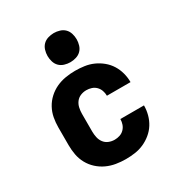

<svg xmlns="http://www.w3.org/2000/svg" viewBox="-182 -895 963 1028"><g transform="rotate(-30 300.0 -381.0)"><path d="M298 8Q268 8 238 3Q208 -2 181 -14.5Q154 -27 131.5 -47.5Q109 -68 94.5 -94.5Q80 -121 74.5 -150.5Q69 -180 69 -210V-320Q69 -350 74.5 -379.5Q80 -409 94.5 -435.5Q109 -462 131.5 -482.5Q154 -503 181 -515.5Q208 -528 238 -533Q268 -538 298 -538Q326 -538 354.5 -534Q383 -530 409 -518.5Q435 -507 457.5 -488.5Q480 -470 495 -446Q510 -422 517.5 -394Q525 -366 525 -338Q525 -338 525 -338Q525 -338 525 -337H379Q379 -337 379 -337.5Q379 -338 379 -338Q379 -354 373.5 -369.5Q368 -385 356.5 -396.5Q345 -408 329.5 -413Q314 -418 298 -418Q279 -418 262 -411Q245 -404 234 -389.5Q223 -375 219 -356.5Q215 -338 215 -320V-210Q215 -192 219 -173.5Q223 -155 234 -140.5Q245 -126 262 -119Q279 -112 298 -112Q314 -112 329.5 -117Q345 -122 356.5 -133.5Q368 -145 373.5 -160.5Q379 -176 379 -192Q379 -192 379 -192.5Q379 -193 379 -193H525Q525 -192 525 -192Q525 -192 525 -192Q525 -164 517.5 -136Q510 -108 495 -84Q480 -60 457.5 -41.5Q435 -23 409 -11.5Q383 0 354.5 4Q326 8 298 8ZM300 -590Q282 -590 264 -595.5Q246 -601 233.5 -613.5Q221 -626 215.5 -644Q210 -662 210 -680Q210 -698 215.5 -716Q221 -734 233.5 -746.5Q246 -759 264 -764.5Q282 -770 300 -770Q318 -770 336 -764.5Q354 -759 366.5 -746.5Q379 -734 384.5 -716Q390 -698 390 -680Q390 -662 384.5 -644Q379 -626 366.5 -613.5Q354 -601 336 -595.5Q318 -590 300 -590Z"/></g></svg>

Font: Iosevka Curly Heavy Extended
Style: Regular
Weight: 900
Width: 7
Monospace: yes
Designer: Belleve Invis
Foundry: Belleve Invis
Version: Version 11.1.0; ttfautohint (v1.8.3)